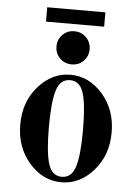

<svg xmlns="http://www.w3.org/2000/svg" viewBox="-54 -800 613 854"><g transform="rotate(5 252.0 -373.0)"><path d="M311.8 -392.8Q295.4 -443.8 252 -443.8Q208.5 -443.8 192.1 -392.8Q175.8 -341.8 175.8 -228Q175.8 -114.3 192.1 -63.2Q208.5 -12.2 252 -12.2Q295.4 -12.2 311.8 -63.2Q328.1 -114.3 328.1 -228Q328.1 -341.8 311.8 -392.8ZM108.6 -398.7Q169.4 -467.8 252 -467.8Q334.5 -467.8 395.3 -398.7Q456.1 -329.6 456.1 -228Q456.1 -126.5 395.3 -57.1Q334.5 12.2 252 12.2Q169.4 12.2 108.6 -57.1Q47.9 -126.5 47.9 -228Q47.9 -329.6 108.6 -398.7ZM252 -514.2Q220.7 -514.2 199.5 -535.4Q178.2 -556.6 178.2 -587.9Q178.2 -619.6 199.5 -640.9Q220.7 -662.1 252 -662.1Q283.2 -662.1 304.7 -640.6Q326.2 -619.1 326.2 -587.9Q326.2 -556.6 304.9 -535.4Q283.7 -514.2 252 -514.2ZM122.1 -693.8V-757.8H381.8V-693.8Z"/></g></svg>

Font: Flanker Steampunk
Style: Bold
Weight: 700
Designer: Alexey Kryukov, Leonardo Di Lena
Foundry: Alexey Kryukov, Leonardo Di Lena
Version: 1.210